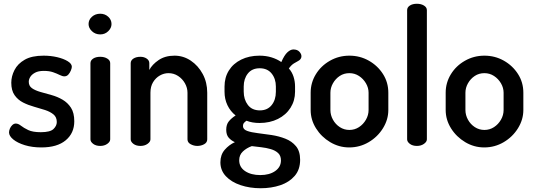

<svg xmlns="http://www.w3.org/2000/svg" viewBox="-20 -776 2839 1021"><path d="M200 8Q151 8 112 -4Q73 -16 50.5 -34.5Q28 -53 28 -72Q28 -81 32.5 -92Q37 -103 45.5 -111Q54 -119 64 -119Q77 -119 91.5 -107.5Q106 -96 130 -84.5Q154 -73 197 -73Q247 -73 264.5 -90Q282 -107 282 -127Q282 -153 264.5 -167.5Q247 -182 219.5 -191Q192 -200 161 -208.5Q130 -217 102.5 -231Q75 -245 57.5 -270Q40 -295 40 -336Q40 -370 57 -403.5Q74 -437 111.5 -458.5Q149 -480 212 -480Q250 -480 284 -472Q318 -464 340 -450.5Q362 -437 362 -421Q362 -414 357 -401.5Q352 -389 343.5 -379.5Q335 -370 322 -370Q312 -370 297 -377.5Q282 -385 262 -392Q242 -399 213 -399Q184 -399 166.5 -389.5Q149 -380 141 -367Q133 -354 133 -341Q133 -319 150 -307Q167 -295 195 -287Q223 -279 254 -270.5Q285 -262 312.5 -246Q340 -230 357.5 -203Q375 -176 375 -131Q375 -68 329.5 -30Q284 8 200 8Z M513 0Q490 0 475.5 -11Q461 -22 461 -35V-440Q461 -455 475.5 -464.5Q490 -474 513 -474Q535 -474 550.5 -464.5Q566 -455 566 -440V-35Q566 -22 550.5 -11Q535 0 513 0ZM513 -593Q487 -593 469 -610Q451 -627 451 -648Q451 -671 469 -687Q487 -703 513 -703Q538 -703 555.5 -687Q573 -671 573 -648Q573 -627 555.5 -610Q538 -593 513 -593Z M727 0Q704 0 689.5 -11Q675 -22 675 -35V-440Q675 -455 689.5 -464.5Q704 -474 727 -474Q746 -474 760 -464.5Q774 -455 774 -440V-404Q789 -433 823.5 -456.5Q858 -480 908 -480Q955 -480 994.5 -453.5Q1034 -427 1058 -382.5Q1082 -338 1082 -283V-35Q1082 -18 1065.5 -9Q1049 0 1029 0Q1011 0 994 -9Q977 -18 977 -35V-283Q977 -309 963.5 -333Q950 -357 927 -372Q904 -387 876 -387Q852 -387 830 -374.5Q808 -362 794 -339Q780 -316 780 -283V-35Q780 -22 764.5 -11Q749 0 727 0Z M1366 225Q1308 225 1259 208.5Q1210 192 1181 161Q1152 130 1152 87Q1152 47 1175 20.5Q1198 -6 1229 -20Q1209 -29 1196 -44Q1183 -59 1183 -86Q1183 -114 1197 -131Q1211 -148 1233 -162Q1205 -184 1189.5 -216.5Q1174 -249 1174 -288V-316Q1174 -364 1197 -401Q1220 -438 1262.5 -459Q1305 -480 1360 -480Q1394 -480 1423.5 -471Q1453 -462 1476 -446Q1492 -483 1508.5 -498Q1525 -513 1540 -513Q1561 -513 1572 -501Q1583 -489 1583 -477Q1583 -469 1578.5 -462.5Q1574 -456 1566 -452Q1556 -447 1542.5 -438.5Q1529 -430 1516 -412Q1533 -393 1541 -368Q1549 -343 1549 -316V-288Q1549 -241 1525 -203Q1501 -165 1458 -143.5Q1415 -122 1360 -122Q1321 -122 1291 -134Q1283 -129 1277.5 -122.5Q1272 -116 1272 -106Q1272 -88 1294 -80Q1316 -72 1350.5 -68Q1385 -64 1424 -58Q1463 -52 1497.5 -38.5Q1532 -25 1554 1.5Q1576 28 1576 74Q1576 126 1547 159.5Q1518 193 1470.5 209Q1423 225 1366 225ZM1364 155Q1413 155 1443.5 133.5Q1474 112 1474 77Q1474 52 1459 38Q1444 24 1420 17Q1396 10 1369.5 7Q1343 4 1319 1Q1291 11 1271.5 29.5Q1252 48 1252 76Q1252 113 1283.5 134Q1315 155 1364 155ZM1362 -189Q1402 -189 1424.5 -217Q1447 -245 1447 -288V-316Q1447 -357 1424.5 -385Q1402 -413 1361 -413Q1320 -413 1298 -385Q1276 -357 1276 -316V-289Q1276 -247 1298 -218Q1320 -189 1362 -189Z M1837 8Q1783 8 1736 -20Q1689 -48 1660.5 -93.5Q1632 -139 1632 -191V-283Q1632 -336 1659.5 -381Q1687 -426 1734.5 -453Q1782 -480 1838 -480Q1894 -480 1941 -453.5Q1988 -427 2016.5 -382.5Q2045 -338 2045 -283V-191Q2045 -140 2016.5 -94Q1988 -48 1940.5 -20Q1893 8 1837 8ZM1838 -85Q1866 -85 1889 -100Q1912 -115 1926 -139.5Q1940 -164 1940 -191V-283Q1940 -309 1926 -333Q1912 -357 1889 -372Q1866 -387 1838 -387Q1809 -387 1786.5 -372Q1764 -357 1750.5 -333Q1737 -309 1737 -283V-191Q1737 -164 1750.5 -139.5Q1764 -115 1787 -100Q1810 -85 1838 -85Z M2197 0Q2174 0 2159.5 -11Q2145 -22 2145 -35V-722Q2145 -737 2159.5 -746.5Q2174 -756 2197 -756Q2219 -756 2234.5 -746.5Q2250 -737 2250 -722V-35Q2250 -22 2234.5 -11Q2219 0 2197 0Z M2555 8Q2501 8 2454 -20Q2407 -48 2378.5 -93.5Q2350 -139 2350 -191V-283Q2350 -336 2377.5 -381Q2405 -426 2452.5 -453Q2500 -480 2556 -480Q2612 -480 2659 -453.5Q2706 -427 2734.5 -382.5Q2763 -338 2763 -283V-191Q2763 -140 2734.5 -94Q2706 -48 2658.5 -20Q2611 8 2555 8ZM2556 -85Q2584 -85 2607 -100Q2630 -115 2644 -139.5Q2658 -164 2658 -191V-283Q2658 -309 2644 -333Q2630 -357 2607 -372Q2584 -387 2556 -387Q2527 -387 2504.5 -372Q2482 -357 2468.5 -333Q2455 -309 2455 -283V-191Q2455 -164 2468.5 -139.5Q2482 -115 2505 -100Q2528 -85 2556 -85Z"/></svg>

Font: Dosis ExtraLight SemiBold
Style: Regular
Weight: 600
Version: Version 3.001; ttfautohint (v1.8.2)